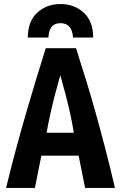

<svg xmlns="http://www.w3.org/2000/svg" viewBox="-20 -932 600 952"><path d="M10 0Q35 -102 60 -195Q85 -288 110 -373.5Q135 -459 159 -538.5Q183 -618 207 -693H357Q381 -618 406 -537Q431 -456 455 -370Q479 -284 503 -191.5Q527 -99 550 0H402L370 -160H185L153 0ZM211 -274H346Q338 -324 328 -369Q318 -414 306 -460.5Q294 -507 279 -559Q264 -507 252 -460.5Q240 -414 230 -369Q220 -324 211 -274ZM118 -746Q118 -826 164.5 -869Q211 -912 280 -912Q349 -912 395.5 -869Q442 -826 442 -746H342Q340 -774 331 -789.5Q322 -805 309 -811Q296 -817 280 -817Q264 -817 251 -811Q238 -805 230 -789.5Q222 -774 220 -746Z"/></svg>

Font: Ubuntu Sans Mono
Style: Regular
Weight: 400
Monospace: yes
Designer: Dalton Maag Ltd
Foundry: Dalton Maag Ltd
Version: Version 1.006